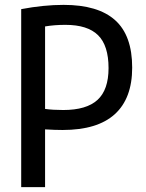

<svg xmlns="http://www.w3.org/2000/svg" viewBox="-20 -768 600 788"><path d="M67 -730.5Q159.5 -748 241 -748Q382.5 -748 452.5 -685.2Q522.5 -622.5 522.5 -490.5Q522.5 -364 451 -299.2Q379.5 -234.5 237 -234.5Q206 -234.5 165 -237V0H67ZM425.5 -488.5Q425.5 -581 382.5 -623.5Q339.5 -666 248.5 -666Q203.5 -666 165 -659.5V-321Q196 -316.5 239.5 -316.5Q335 -316.5 380.2 -358Q425.5 -399.5 425.5 -488.5Z"/></svg>

Font: Encode Sans Condensed Medium
Style: Regular
Weight: 500
Width: 3
Designer: Multiple Designers
Foundry: Impallari Type
Version: Version 2.000